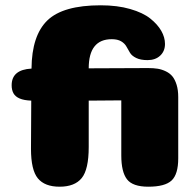

<svg xmlns="http://www.w3.org/2000/svg" viewBox="-20 -705 728 725"><path d="M438 -326 315 -325V-150Q315 -65 288.5 -32.5Q262 0 205 0Q149 0 123 -31.5Q97 -63 97 -143L98 -325Q71 -326 54.5 -333Q38 -340 31 -352.5Q24 -365 24 -383Q24 -442 99 -446Q100 -571 159 -628Q218 -685 360 -685Q423 -685 471.5 -671Q520 -657 547.5 -635Q575 -613 589 -588.5Q603 -564 603 -539Q603 -512 585 -495Q567 -478 537 -478Q511 -478 494.5 -486Q478 -494 471 -505.5Q464 -517 457.5 -529Q451 -541 437.5 -549Q424 -557 402 -557Q315 -557 315 -447L539 -448Q560 -448 575.5 -445.5Q591 -443 606.5 -435.5Q622 -428 631.5 -416Q641 -404 647 -384.5Q653 -365 653 -338V-107Q653 -47 628 -23.5Q603 0 540 0Q481 0 459.5 -28Q438 -56 438 -118Z"/></svg>

Font: Coiny
Style: Regular
Weight: 400
Version: Version 001.001